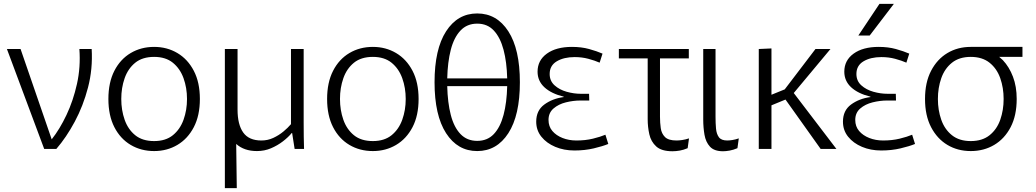

<svg xmlns="http://www.w3.org/2000/svg" viewBox="-20 -775 5390 999"><path d="M16 -520H87L249 -50Q291 -103 326 -177Q361 -251 380.5 -338.5Q400 -426 393 -520H457Q463 -416 438 -320Q413 -224 369 -142Q325 -60 273 0H210Z M782 11Q714 11 660 -21Q606 -53 575 -113.5Q544 -174 544 -260Q544 -346 575 -406.5Q606 -467 660 -499Q714 -531 782 -531Q849 -531 903 -499Q957 -467 988.5 -406.5Q1020 -346 1020 -260Q1020 -174 988.5 -113.5Q957 -53 903 -21Q849 11 782 11ZM782 -41Q842 -41 879.5 -71.5Q917 -102 935 -152Q953 -202 953 -260Q953 -318 935 -368Q917 -418 879.5 -448.5Q842 -479 782 -479Q721 -479 683.5 -448.5Q646 -418 628.5 -368Q611 -318 611 -260Q611 -202 628.5 -152Q646 -102 683.5 -71.5Q721 -41 782 -41Z M1150 204V-520H1216V-205Q1216 -127 1245.5 -85.5Q1275 -44 1340 -44Q1373 -44 1402 -57.5Q1431 -71 1454.5 -90.5Q1478 -110 1494 -129V-520H1560V-136Q1560 -96 1560.5 -63.5Q1561 -31 1562 0H1513L1500 -83H1498Q1480 -61 1452 -39.5Q1424 -18 1390 -3.5Q1356 11 1317 11Q1250 11 1209 -26L1212 204Z M1920 11Q1852 11 1798 -21Q1744 -53 1713 -113.5Q1682 -174 1682 -260Q1682 -346 1713 -406.5Q1744 -467 1798 -499Q1852 -531 1920 -531Q1987 -531 2041 -499Q2095 -467 2126.5 -406.5Q2158 -346 2158 -260Q2158 -174 2126.5 -113.5Q2095 -53 2041 -21Q1987 11 1920 11ZM1920 -41Q1980 -41 2017.5 -71.5Q2055 -102 2073 -152Q2091 -202 2091 -260Q2091 -318 2073 -368Q2055 -418 2017.5 -448.5Q1980 -479 1920 -479Q1859 -479 1821.5 -448.5Q1784 -418 1766.5 -368Q1749 -318 1749 -260Q1749 -202 1766.5 -152Q1784 -102 1821.5 -71.5Q1859 -41 1920 -41Z M2463 11Q2361 11 2301 -82Q2241 -175 2241 -347Q2241 -519 2301 -612Q2361 -705 2463 -705Q2565 -705 2625 -612Q2685 -519 2685 -347Q2685 -175 2625 -82Q2565 11 2463 11ZM2463 -652Q2410 -652 2376 -616Q2342 -580 2325.5 -516Q2309 -452 2307 -367H2619Q2617 -452 2600 -516Q2583 -580 2549.5 -616Q2516 -652 2463 -652ZM2463 -42Q2516 -42 2549.5 -77.5Q2583 -113 2600 -177Q2617 -241 2619 -327H2307Q2309 -241 2325.5 -177Q2342 -113 2376 -77.5Q2410 -42 2463 -42Z M2969 8Q2914 8 2869 -11Q2824 -30 2797 -63.5Q2770 -97 2770 -142Q2770 -200 2812 -231Q2854 -262 2913 -270V-272Q2848 -288 2812.5 -321Q2777 -354 2777 -402Q2777 -461 2825.5 -496Q2874 -531 2956 -531Q3005 -531 3045 -520Q3085 -509 3115 -496L3100 -449Q3075 -460 3041.5 -469Q3008 -478 2970 -478Q2914 -478 2877 -456Q2840 -434 2840 -390Q2840 -354 2865.5 -331Q2891 -308 2928.5 -297.5Q2966 -287 3002 -287H3045L3046 -252H3000Q2963 -252 2924.5 -242.5Q2886 -233 2860 -210.5Q2834 -188 2834 -151Q2834 -117 2854 -93.5Q2874 -70 2907 -57Q2940 -44 2979 -44Q3026 -44 3065 -53.5Q3104 -63 3130 -74L3145 -26Q3116 -14 3069.5 -3Q3023 8 2969 8Z M3479 12Q3422 12 3394.5 -13Q3367 -38 3358.5 -76.5Q3350 -115 3350 -154V-471H3200V-520H3564V-471H3414V-168Q3414 -136 3418 -108Q3422 -80 3440 -62Q3458 -44 3500 -44Q3513 -44 3530 -46.5Q3547 -49 3565 -55L3558 -4Q3537 5 3517 8.5Q3497 12 3479 12Z M3817 -4Q3796 5 3776.5 8.5Q3757 12 3742 12Q3696 12 3674 -12Q3652 -36 3645.5 -74Q3639 -112 3639 -153V-520H3703V-167Q3703 -134 3705.5 -106Q3708 -78 3720.5 -61Q3733 -44 3764 -44Q3775 -44 3791 -46.5Q3807 -49 3824 -55Z M3928 -520 3994 -523V-282L4063 -310L4223 -520H4301L4110 -291L4332 0H4250L4067 -257L3994 -227V0H3928Z M4565 8Q4510 8 4465 -11Q4420 -30 4393 -63.5Q4366 -97 4366 -142Q4366 -200 4408 -231Q4450 -262 4509 -270V-272Q4444 -288 4408.5 -321Q4373 -354 4373 -402Q4373 -461 4421.5 -496Q4470 -531 4552 -531Q4601 -531 4641 -520Q4681 -509 4711 -496L4696 -449Q4671 -460 4637.5 -469Q4604 -478 4566 -478Q4510 -478 4473 -456Q4436 -434 4436 -390Q4436 -354 4461.5 -331Q4487 -308 4524.5 -297.5Q4562 -287 4598 -287H4641L4642 -252H4596Q4559 -252 4520.5 -242.5Q4482 -233 4456 -210.5Q4430 -188 4430 -151Q4430 -117 4450 -93.5Q4470 -70 4503 -57Q4536 -44 4575 -44Q4622 -44 4661 -53.5Q4700 -63 4726 -74L4741 -26Q4712 -14 4665.5 -3Q4619 8 4565 8ZM4446 -590 4556 -755H4631L4505 -590Z M5031 11Q4963 11 4909.5 -21Q4856 -53 4824.5 -113.5Q4793 -174 4793 -260Q4793 -346 4824.5 -406.5Q4856 -467 4909.5 -499Q4963 -531 5031 -531H5300V-479H5179Q5189 -471 5198 -462Q5231 -427 5250.5 -376Q5270 -325 5270 -260Q5270 -174 5238.5 -113.5Q5207 -53 5153 -21Q5099 11 5031 11ZM5031 -41Q5091 -41 5129 -71.5Q5167 -102 5184.5 -152Q5202 -202 5202 -260Q5202 -318 5184.5 -368Q5167 -418 5129 -448.5Q5091 -479 5031 -479Q4971 -479 4933 -448.5Q4895 -418 4877.5 -368Q4860 -318 4860 -260Q4860 -202 4877.5 -152Q4895 -102 4933 -71.5Q4971 -41 5031 -41Z"/></svg>

Font: Murecho Light
Style: Regular
Weight: 300
Designer: Neil Summerour
Foundry: Positype
Version: Version 1.010; ttfautohint (v1.8.3)